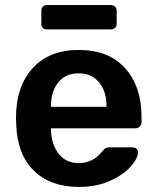

<svg xmlns="http://www.w3.org/2000/svg" viewBox="-20 -727 618 757"><path d="M291 10Q179 10 113.5 -54Q48 -118 44 -236L43 -261Q43 -386 108.5 -458Q174 -530 290 -530Q409 -530 473.5 -458Q538 -386 538 -266V-245Q538 -235 531 -228Q524 -221 513 -221H181V-213Q183 -157 211.5 -120.5Q240 -84 290 -84Q347 -84 383 -130Q392 -141 397 -143.5Q402 -146 414 -146H502Q511 -146 517.5 -141Q524 -136 524 -127Q524 -103 495.5 -70.5Q467 -38 414 -14Q361 10 291 10ZM400 -306V-308Q400 -367 370.5 -402.5Q341 -438 290 -438Q239 -438 210 -402.5Q181 -367 181 -308V-306ZM165 -611Q155 -611 149 -617Q143 -623 143 -633V-685Q143 -695 149 -701Q155 -707 165 -707H417Q427 -707 433.5 -701Q440 -695 440 -685V-633Q440 -623 433.5 -617Q427 -611 417 -611Z"/></svg>

Font: Rubik AZ
Style: Regular
Weight: 500
Designer: Hubert and Fischer
Foundry: Hubert & Fischer
Version: Version 2.000